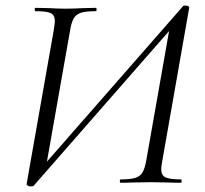

<svg xmlns="http://www.w3.org/2000/svg" viewBox="-20 -653 731 686"><path d="M75 5 172 -545Q176 -571 176 -577Q176 -599 161.5 -606Q147 -613 107 -613Q104 -613 104 -619Q104 -625 106 -625L153 -624Q191 -622 213 -622Q239 -622 279 -624L323 -625Q325 -625 325 -619Q325 -613 323 -613Q287 -613 269.5 -607.5Q252 -602 243.5 -587.5Q235 -573 230 -542L143 -49L128 -53L634 -631Q636 -633 639.5 -633Q643 -633 644 -633Q649 -633 653 -630.5Q657 -628 656 -625L560 -79Q556 -55 556 -49Q556 -27 571 -19.5Q586 -12 627 -12Q629 -12 629 -6Q629 0 627 0Q597 0 580 -1L519 -2L453 -1Q437 0 411 0Q408 0 408 -6Q408 -12 411 -12Q446 -12 463.5 -17.5Q481 -23 489.5 -37.5Q498 -52 503 -82L589 -570L605 -566L100 11Q97 13 89 13Q84 13 79.5 10.5Q75 8 75 5Z"/></svg>

Font: Cormorant Garamond
Style: Italic
Weight: 400
Italic angle: -10°
Designer: Christian Thalmann (Catharsis Fonts)
Foundry: Catharsis Fonts
Version: Version 4.000